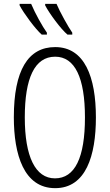

<svg xmlns="http://www.w3.org/2000/svg" viewBox="-20 -969 571 999"><path d="M274 -949H215V-941C236 -900 297 -817 331 -789H356V-799C335 -829 291 -908 274 -949ZM142 -949H82V-941C104 -899 164 -818 197 -789H224V-799C201 -831 163 -899 142 -949ZM479 -358C479 -567 421 -724 267 -724C126 -724 52 -603 52 -359C52 -165 104 10 267 10C427 10 479 -159 479 -358ZM109 -358C109 -562 160 -674 267 -674C370 -674 422 -564 422 -358C422 -149 370 -41 266 -41C164 -41 109 -154 109 -358Z"/></svg>

Font: Noto Sans UI Condensed Light
Style: Regular
Weight: 300
Width: 3
Designer: Monotype Design Team
Foundry: Monotype Imaging Inc.
Version: Version 1.901